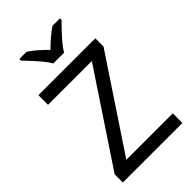

<svg xmlns="http://www.w3.org/2000/svg" viewBox="-278 -1036 1129 1129"><g transform="rotate(-45 286.0 -472.0)"><path d="M533 0H38V-68L414 -634H50V-714H523V-646L147 -80H533ZM244 -784Q231 -807 209 -833.5Q187 -860 163 -886Q139 -912 121 -931V-944H181Q207 -927 235 -903Q263 -879 288 -852Q315 -879 343 -903Q371 -927 397 -944H459V-931Q440 -912 415.5 -886Q391 -860 368.5 -833.5Q346 -807 334 -784Z"/></g></svg>

Font: Noto Sans Warang Citi
Style: Regular
Weight: 400
Designer: Mangu Purty
Foundry: Mangu Purty
Version: Version 3.002; ttfautohint (v1.8.4.7-5d5b)